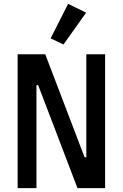

<svg xmlns="http://www.w3.org/2000/svg" viewBox="-20 -981 640 1001"><path d="M311 -749 244 -781 335 -961 429 -915ZM179 -537H170V0H72V-698H216L421 -161H430V-698H528V0H384Z"/></svg>

Font: IBM Plaex Mono Medium
Style: Regular
Weight: 500
Designer: Mike Abbink, Paul van der Laan, Pieter van Rosmalen
Foundry: Bold Monday
Version: Version 2.003